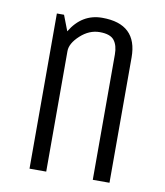

<svg xmlns="http://www.w3.org/2000/svg" viewBox="-77 -729 679 792"><g transform="rotate(10 262.5 -332.5)"><path d="M170 0H100V-650H130L155 -585Q203 -665 288 -665Q435 -665 435 -525V0H365V-525Q365 -563 348.5 -584Q332 -605 288 -605Q244 -605 207 -571Q170 -537 170 -505Z"/></g></svg>

Font: Unica One
Style: Regular
Weight: 400
Designer: Eduardo Rodriguez Tunni
Foundry: Eduardo Rodriguez Tunni
Version: Version 1.001